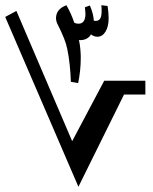

<svg xmlns="http://www.w3.org/2000/svg" viewBox="-30 -855 588 737"><path d="M271 -138 -10 -790 33 -813 247 -313 370 -545H528V-492H446ZM270 -536 242 -541Q241 -573 237.5 -606.5Q234 -640 228 -668Q224 -687 215.5 -708.5Q207 -730 192 -760Q185 -773 185 -785Q185 -820 225 -835Q234 -819 241.5 -802.5Q249 -786 255 -768Q262 -764 271 -764Q298 -764 298 -802L296 -827L315 -834Q329 -801 330 -776Q332 -775 335 -775Q338 -775 339 -775Q360 -775 360 -811Q360 -817 360 -823Q360 -829 359 -835L383 -832Q385 -819 386 -807.5Q387 -796 387 -785Q387 -753 375 -733.5Q363 -714 344 -714Q331 -714 319 -723Q315 -714 304 -707.5Q293 -701 279 -701Q275 -701 273 -702Q277 -683 278.5 -665.5Q280 -648 280 -634Q280 -609 277.5 -584.5Q275 -560 270 -536Z"/></svg>

Font: Noto Naskh Arabic UI
Style: Regular
Weight: 400
Designer: Monotype Design Team, David Williams, Mohamad Dakak and Nizar Qandah
Foundry: Monotype Imaging Inc.
Version: Version 2.014